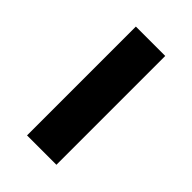

<svg xmlns="http://www.w3.org/2000/svg" viewBox="9 -545 499 499"><g transform="rotate(-45 258.5 -296.0)"><path d="M59 -242V-350H459V-242Z"/></g></svg>

Font: Orbitron Medium
Style: Regular
Weight: 500
Designer: Matt McInerney
Foundry: The League of Moveable Type
Version: Version 2.001